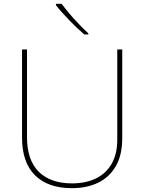

<svg xmlns="http://www.w3.org/2000/svg" viewBox="-20 -972 752 1002"><path d="M618 -252Q618 -163 584.5 -105Q551 -47 492 -18.5Q433 10 355 10Q231 10 163 -57Q95 -124 95 -254V-714H121V-256Q121 -136 182.5 -75.5Q244 -15 356 -15Q427 -15 480 -40.5Q533 -66 562.5 -117Q592 -168 592 -244V-714H618ZM302 -952Q317 -931 341 -902.5Q365 -874 392 -846Q419 -818 441 -798V-792H420Q400 -809 379.5 -828.5Q359 -848 339.5 -868.5Q320 -889 302.5 -908.5Q285 -928 272 -945V-952Z"/></svg>

Font: Noto Sans Thai Thin
Style: Regular
Weight: 250
Designer: Monotype Design Team
Foundry: Monotype Imaging Inc.
Version: Version 2.001